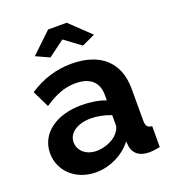

<svg xmlns="http://www.w3.org/2000/svg" viewBox="-135 -831 844 943"><g transform="rotate(-20 287.0 -360.0)"><path d="M118 -629 188 -597 273 -660 358 -597 427 -629 321 -730H224ZM25 -155C25 -61 102 10 207 10C277 10 350 -23 396 -82L399 -55C405 -20 431 7 485 7C499 7 518 5 542 0V-109C519 -111 510 -121 510 -150V-317C510 -456 422 -533 273 -533C193 -533 121 -510 52 -465L95 -377C152 -415 201 -436 259 -436C337 -436 376 -398 376 -332V-304C342 -318 294 -325 250 -325C117 -325 25 -257 25 -155ZM351 -128C326 -104 285 -88 245 -88C186 -88 152 -126 152 -166C152 -215 201 -248 271 -248C304 -248 344 -240 376 -227V-174C376 -161 366 -143 351 -128Z"/></g></svg>

Font: FIGSv2-sans-serif
Style: Bold
Weight: 700
Designer: Matt McInerney, Pablo Impallari, Rodrigo Fuenzalida,Mirko Velimirovic
Foundry: Matt McInerney, Pablo Impallari, Rodrigo Fuenzalida
Version: Version 4.021;hotconv 1.0.109;makeotfexe 2.5.65596